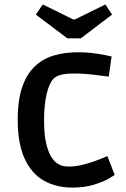

<svg xmlns="http://www.w3.org/2000/svg" viewBox="-20 -834 570 867"><path d="M306 13Q234 13 178.5 -18Q123 -49 91.5 -117Q60 -185 60 -294Q60 -384 81 -443Q102 -502 139 -536Q176 -570 225 -584Q274 -598 330 -598Q376 -598 418 -591.5Q460 -585 484 -579L471 -488Q447 -491 403.5 -496.5Q360 -502 316 -502Q276 -502 254.5 -496Q233 -490 221 -478Q202 -458 190.5 -409Q179 -360 179 -291Q179 -226 188.5 -186.5Q198 -147 211 -126.5Q224 -106 236 -98Q243 -92 256 -87Q269 -82 293 -82Q319 -82 349 -89Q379 -96 405.5 -105.5Q432 -115 448.5 -122Q465 -129 465 -129L498 -44Q498 -44 474.5 -29.5Q451 -15 407.5 -1Q364 13 306 13ZM284 -661 142 -768 173 -814 311 -746H318L456 -814L486 -768L345 -661Z"/></svg>

Font: Ruda
Style: Bold
Weight: 700
Designer: Mariela Monsalve and Angelina Sanchez
Foundry: Mariela Monsalve and Angelina Sanchez
Version: Version 2.000